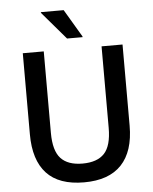

<svg xmlns="http://www.w3.org/2000/svg" viewBox="-62 -986 838 1049"><g transform="rotate(-5 357.5 -461.5)"><path d="M84 -720H199V-273Q199 -175 238 -133Q277 -91 357 -91Q438 -91 477 -133Q516 -175 516 -273V-720H631V-275Q631 -134 562 -61Q493 12 357 12Q219 12 151.5 -61Q84 -134 84 -275ZM332 -779 202 -931V-935H327L417 -783V-779Z"/></g></svg>

Font: Kufam Medium
Style: Regular
Weight: 500
Designer: Wael Morcos, Artur Schmal
Foundry: Original Type
Version: Version 1.300; ttfautohint (v1.8.3)